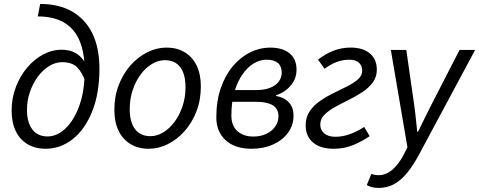

<svg xmlns="http://www.w3.org/2000/svg" viewBox="-20 -738 2415 968"><path d="M209.2 12Q158.6 12 120.1 -10.4Q81.7 -32.7 60.2 -75.5Q38.6 -118.2 38.6 -179.7Q38.6 -244.5 60.4 -300.4Q82.1 -356.4 118 -398.4Q154 -440.4 198.6 -463.9Q243.2 -487.4 288.6 -487.4Q329.6 -487.4 357.4 -472.5Q385.2 -457.6 402.4 -431.9Q419.5 -406.2 427.4 -373.3L410.8 -325.2Q394.3 -373.3 368.7 -398.9Q343 -424.6 293.3 -424.6Q259.5 -424.6 227.6 -404.9Q195.6 -385.2 170.5 -351.1Q145.5 -317 130.7 -274Q116 -231.1 116 -184.2Q116 -121 142.9 -85.5Q169.9 -50.1 220 -50.1Q267.3 -50.1 309.9 -90.1Q352.5 -130.1 379.7 -204.5Q406.8 -278.8 406.8 -382.4Q406.8 -519.1 347.9 -587.2Q289 -655.3 170.4 -655.3L182.5 -718.1Q276.8 -718.1 343.4 -680.1Q410.1 -642 445.7 -569.3Q481.3 -496.5 481.3 -392.1Q481.3 -267.9 445.1 -177Q408.8 -86.2 347.3 -37.1Q285.8 12 209.2 12Z M730.1 12Q677 12 638.1 -11.5Q599.1 -34.9 577.8 -78.8Q556.6 -122.6 556.6 -183.4Q556.6 -252.6 578.9 -309.9Q601.2 -367.3 638.7 -409.4Q676.3 -451.6 723.3 -474.8Q770.3 -498.1 819.2 -498.1Q872.2 -498.1 911.2 -474.6Q950.2 -451.2 971.4 -407.3Q992.6 -363.5 992.6 -302.7Q992.6 -233.5 970.3 -176.2Q948 -118.8 910.5 -76.7Q873 -34.5 826 -11.3Q778.9 12 730.1 12ZM738 -51.5Q772 -51.5 803.6 -70.9Q835.3 -90.3 860.3 -124.1Q885.4 -158 900.3 -202.7Q915.3 -247.5 915.3 -298.2Q915.3 -364.6 888.5 -399.6Q861.8 -434.6 811.3 -434.6Q777.9 -434.6 745.9 -415.4Q714 -396.2 688.9 -362.3Q663.9 -328.5 648.9 -283.7Q634 -239 634 -187.9Q634 -122.4 660.9 -87Q687.9 -51.5 738 -51.5Z M1247.4 12Q1164.4 12 1117.5 -31.1Q1070.6 -74.3 1070.6 -146.1Q1070.6 -230.3 1093.8 -295.8Q1116.9 -361.3 1155.5 -406.2Q1194.2 -451.1 1242.3 -474.6Q1290.4 -498 1340.7 -498Q1405.2 -498 1440.1 -469Q1475 -440.1 1475 -387.1Q1475 -340.7 1445.5 -306.3Q1416.1 -272 1372.2 -258V-254Q1412.1 -247.6 1435.9 -222.2Q1459.8 -196.8 1459.8 -154.9Q1459.8 -106.8 1432.4 -69.1Q1405 -31.4 1356.9 -9.7Q1308.8 12 1247.4 12ZM1257.3 -49.6Q1294.5 -49.6 1322.9 -63.3Q1351.3 -77 1367.6 -100.1Q1383.9 -123.3 1383.9 -151.7Q1383.9 -190.1 1354.9 -207.5Q1325.9 -224.8 1270.1 -224.8H1129.8L1140.3 -283.9H1270.3Q1314.2 -283.9 1343 -295.8Q1371.7 -307.7 1386.1 -327.6Q1400.4 -347.5 1400.4 -371Q1400.4 -437 1322.8 -437Q1290.8 -437 1259.6 -418.4Q1228.3 -399.7 1202.7 -363.2Q1177.1 -326.7 1161.8 -274.5Q1146.5 -222.4 1146.5 -155.8Q1146.5 -104.6 1176.7 -77.1Q1206.8 -49.6 1257.3 -49.6Z M1662.4 12Q1595.4 12 1558.3 -19.4Q1521.1 -50.7 1521.1 -106.5Q1521.1 -147.8 1541.8 -177.7Q1562.5 -207.7 1594.7 -229.8Q1626.9 -251.9 1663.6 -269.6Q1700.4 -287.4 1732.6 -303.8Q1764.8 -320.3 1785.5 -338.8Q1806.2 -357.3 1806.2 -381.2Q1806.2 -406.5 1789.7 -421.8Q1773.2 -437 1740.3 -437Q1706.9 -437 1675.8 -424.8Q1644.6 -412.6 1616.4 -391.4L1583.4 -437.2Q1617.5 -464.5 1658.8 -481.3Q1700.2 -498.1 1748.2 -498.1Q1810.4 -498.1 1845.1 -468.3Q1879.8 -438.6 1879.8 -386.8Q1879.8 -349.4 1859.1 -321.8Q1838.4 -294.2 1806.2 -273.1Q1774.1 -252.1 1737.3 -234Q1700.5 -215.9 1668.3 -198Q1636.2 -180.1 1615.5 -159.2Q1594.7 -138.3 1594.7 -110Q1594.7 -82.4 1614.9 -65.4Q1635.1 -48.4 1671 -48.4Q1708.2 -48.4 1746.5 -62.6Q1784.9 -76.8 1815.8 -98.2L1843.8 -51.7Q1809.4 -27.5 1763.4 -7.7Q1717.4 12 1662.4 12Z M1889.3 209.5Q1873 209.5 1857.3 206Q1841.6 202.5 1829.1 195.1L1852.3 138.5Q1868.1 145.2 1889.8 145.2Q1926.7 145.2 1959.7 116.2Q1992.7 87.1 2017.7 37.4L2034.2 4.8L1950.5 -486.1H2028.5L2067.5 -213.8Q2072.4 -181.3 2076.1 -143.9Q2079.8 -106.5 2083.6 -73.8H2087.6Q2104.1 -107.7 2122.1 -144.3Q2140.2 -180.9 2157 -213.8L2296.8 -486.1H2375.4L2095.2 36.4Q2065.7 92.1 2034.8 130.8Q2003.9 169.5 1968.3 189.5Q1932.8 209.5 1889.3 209.5Z"/></svg>

Font: Source Sans 3 VF
Style: Italic
Weight: 200
Italic angle: -11°
Designer: Paul D. Hunt
Foundry: Adobe Systems Incorporated
Version: Version 3.042;hotconv 1.0.118;makeotfexe 2.5.65603